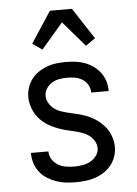

<svg xmlns="http://www.w3.org/2000/svg" viewBox="-54 -803 608 853"><g transform="rotate(-5 250.0 -376.5)"><path d="M249 8Q227 8 205 5.5Q183 3 162 -4.5Q141 -12 122 -24Q103 -36 89.5 -53.5Q76 -71 69 -92.5Q62 -114 62 -136V-139H140V-138Q140 -119 150.5 -103Q161 -87 177 -77.5Q193 -68 211.5 -65Q230 -62 249 -62Q267 -62 285.5 -65Q304 -68 320 -76.5Q336 -85 347.5 -100.5Q359 -116 359 -134Q359 -152 349.5 -167.5Q340 -183 326 -193Q312 -203 295.5 -208.5Q279 -214 262 -218Q245 -222 228.5 -226Q212 -230 195.5 -236Q179 -242 163.5 -249.5Q148 -257 134 -267.5Q120 -278 108.5 -291Q97 -304 89 -319.5Q81 -335 76.5 -352Q72 -369 72 -386Q72 -408 78.5 -428.5Q85 -449 98 -466.5Q111 -484 129 -496Q147 -508 167 -515.5Q187 -523 208.5 -525.5Q230 -528 251 -528Q273 -528 294 -525.5Q315 -523 335.5 -515.5Q356 -508 373.5 -495.5Q391 -483 404 -466Q417 -449 423.5 -428Q430 -407 430 -386V-383H352V-384Q352 -402 343 -417.5Q334 -433 319 -442.5Q304 -452 286.5 -455Q269 -458 251 -458Q234 -458 216.5 -455Q199 -452 184 -443Q169 -434 159 -419Q149 -404 149 -386Q149 -369 158 -353.5Q167 -338 181 -327.5Q195 -317 211.5 -311.5Q228 -306 245 -302Q262 -298 279 -294Q296 -290 312.5 -284.5Q329 -279 344.5 -271Q360 -263 373.5 -252.5Q387 -242 399 -229Q411 -216 419 -200.5Q427 -185 431.5 -168Q436 -151 436 -134Q436 -112 429 -91Q422 -70 408 -52.5Q394 -35 375.5 -23Q357 -11 336 -4Q315 3 293 5.5Q271 8 249 8ZM153 -592 110 -622 201 -761H299L390 -622L347 -592L250 -705Z"/></g></svg>

Font: Iosevka Curly
Style: Regular
Weight: 400
Monospace: yes
Designer: Belleve Invis
Foundry: Belleve Invis
Version: Version 22.1.2; ttfautohint (v1.8.4)